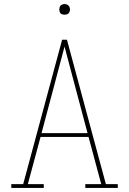

<svg xmlns="http://www.w3.org/2000/svg" viewBox="-20 -932 640 952"><path d="M36 0V-19H95L288 -735H312L444 -245L505 -19H564V0H403V-19H482L419 -253H181L118 -19H197V0ZM414 -272 356 -490Q342 -543 328 -595.5Q314 -648 300 -701Q286 -648 272 -595.5Q258 -543 244 -490L186 -272ZM300 -859Q295 -859 289.5 -860.5Q284 -862 280.5 -865.5Q277 -869 275.5 -874.5Q274 -880 274 -885Q274 -890 275.5 -895.5Q277 -901 280.5 -904.5Q284 -908 289.5 -910Q295 -912 300 -912Q305 -912 310.5 -910Q316 -908 319.5 -904.5Q323 -901 325 -895.5Q327 -890 327 -885Q327 -880 325 -874.5Q323 -869 319.5 -865.5Q316 -862 310.5 -860.5Q305 -859 300 -859Z"/></svg>

Font: Iosevka Etoile Thin
Style: Regular
Weight: 100
Designer: Belleve Invis
Foundry: Belleve Invis
Version: Version 22.1.2; ttfautohint (v1.8.4)